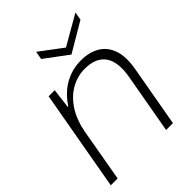

<svg xmlns="http://www.w3.org/2000/svg" viewBox="-197 -787 891 891"><g transform="rotate(-45 248.5 -341.5)"><path d="M4 0 92 -496H132L120 -398H123Q160 -454 209.5 -481Q259 -508 315 -508Q370 -508 408 -485.5Q446 -463 462 -417Q478 -371 465 -299L412 0H367L419 -293Q435 -381 404 -424.5Q373 -468 301 -468Q253 -468 210.5 -444Q168 -420 138 -374.5Q108 -329 95 -262L49 0ZM455 -683 448 -643 304 -558 190 -643 197 -683 309 -599Z"/></g></svg>

Font: DM Sans 36pt ExtraLight
Style: Italic
Weight: 250
Italic angle: -10°
Designer: Colophon Foundry, Jonny Pinhorn
Foundry: Colophon Foundry
Version: Version 4.004;gftools[0.9.30]